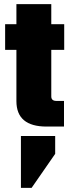

<svg xmlns="http://www.w3.org/2000/svg" viewBox="-20 -617 343 936"><path d="M293 -374H230V-147Q230 -125 255 -125H292V0H207Q60 0 60 -124V-374H5V-499H60V-597H230V-499H293ZM82 299V46H249V133L134 299Z"/></svg>

Font: Teko
Style: Bold
Weight: 700
Designer: Manushi Parikh, Jonny Pinhorn
Foundry: Indian Type Foundry
Version: Version 1.106;PS 1.0;hotconv 1.0.78;makeotf.lib2.5.61930; tt